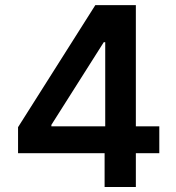

<svg xmlns="http://www.w3.org/2000/svg" viewBox="-20 -748 706 768"><path d="M52.2 -135.3V-239.3L361.3 -727.5H523.4V-242.7H617.2V-135.3H523.4V0H398.4V-135.3ZM400.9 -242.7V-579.1H395L185.5 -248.5V-242.7Z"/></svg>

Font: Inter-SemiBold
Style: Regular
Weight: 600
Designer: Rasmus Andersson
Foundry: rsms
Version: Version 4.000;git-a52131595